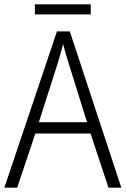

<svg xmlns="http://www.w3.org/2000/svg" viewBox="-20 -860 577 880"><path d="M396 -840H140V-794H396ZM477 0H536L300 -716H241L0 0H59L142 -248H395ZM297 -562 379 -300H158L242 -562C251 -590 261 -624 269 -658C277 -627 289 -587 297 -562Z"/></svg>

Font: Noto Sans Telugu SemiCondensed Light
Style: Regular
Weight: 300
Width: 4
Designer: Jelle Bosma - Monotype Design Team
Foundry: Monotype Imaging Inc.
Version: Version 2.005